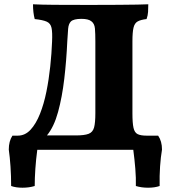

<svg xmlns="http://www.w3.org/2000/svg" viewBox="-20 -699 810 896"><path d="M142 169Q116 177 85 177Q54 177 32 169Q32 122 29 78Q26 34 21 -1Q21 -40 38 -66H63Q97 -66 122.5 -93.5Q148 -121 166.5 -167.5Q185 -214 196.5 -271Q208 -328 214.5 -389Q221 -450 223 -505Q225 -548 220.5 -569Q216 -590 198 -598Q180 -606 142 -610Q134 -640 134 -679Q171 -677 235 -676.5Q299 -676 398 -676Q481 -676 534.5 -676.5Q588 -677 620.5 -677.5Q653 -678 672 -679Q672 -660 671 -643.5Q670 -627 664 -610Q637 -607 622.5 -599Q608 -591 603 -569.5Q598 -548 598 -506V-170Q598 -125 603 -102.5Q608 -80 622.5 -73Q637 -66 664 -66H718Q736 -40 736 -1Q730 34 727 78Q724 122 725 169Q702 177 671 177Q640 177 614 169Q615 132 611.5 88.5Q608 45 602 0H154Q148 45 145 88.5Q142 132 142 169ZM294 -506Q290 -417 280 -331.5Q270 -246 251 -176.5Q232 -107 199 -67H334Q374 -67 393.5 -74.5Q413 -82 419 -104Q425 -126 425 -171V-506Q425 -543 423 -566Q421 -589 406 -600Q392 -611 360 -611Q324 -611 311 -599Q300 -588 298 -565Q296 -542 294 -506Z"/></svg>

Font: Vollkorn ExtraBold
Style: Regular
Weight: 800
Designer: Friedrich Althausen
Foundry: Friedrich Althausen
Version: Version 5.000; ttfautohint (v1.8.3)